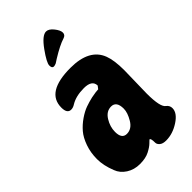

<svg xmlns="http://www.w3.org/2000/svg" viewBox="-217 -739 822 822"><g transform="rotate(-45 194.5 -328.0)"><path d="M143 -162Q143 -120 173 -120Q203 -120 221.5 -151Q240 -182 240 -206Q240 -251 208 -251Q179 -251 161 -222Q143 -193 143 -162ZM358 -321 355 -182Q355 -99 376 -86Q389 -76 389 -60Q389 -31 350.5 -6Q312 19 272 19Q252 19 242 10.5Q232 2 232 -8Q232 -35 225 -35Q224 -35 212.5 -23.5Q201 -12 178.5 -0.5Q156 11 121.5 11Q87 11 60.5 -6Q34 -23 24 -50Q6 -95 6 -134Q6 -173 18 -207Q30 -241 48 -262Q66 -283 90 -299.5Q114 -316 135 -323.5Q156 -331 178 -336Q209 -342 221 -342L231 -355Q230 -389 181.5 -389Q133 -389 102 -370Q90 -362 78 -362Q54 -362 54 -398Q54 -491 202 -491Q316 -491 345 -415Q358 -381 358 -321ZM270 -601Q240 -592 188 -560L171 -549Q162 -545 156 -545Q145 -545 145 -562Q145 -579 179.5 -627Q214 -675 238 -675Q254 -675 270 -655Q286 -635 286 -620.5Q286 -606 270 -601Z"/></g></svg>

Font: Chicle
Style: Regular
Weight: 400
Designer: Angel Koziupa and Alejandro Paul
Foundry: Angel Koziupa and Alejandro Paul
Version: Version 1.000